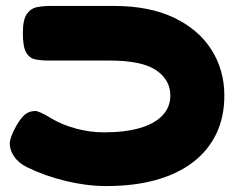

<svg xmlns="http://www.w3.org/2000/svg" viewBox="-20 -606 801 647"><path d="M338 21Q273 21 202 4Q131 -13 70 -43Q43 -57 29 -76.5Q15 -96 13 -118Q12 -129 18 -146Q24 -163 35 -182Q50 -208 64 -220Q78 -232 100 -232Q105 -232 119.5 -225.5Q134 -219 153 -207Q190 -185 237 -172.5Q284 -160 330 -160Q401 -160 451 -174.5Q501 -189 527.5 -217Q554 -245 554 -284Q554 -337 506 -369.5Q458 -402 348 -402H141Q118 -402 98.5 -406Q79 -410 68 -429.5Q57 -449 57 -494Q57 -540 70.5 -559Q84 -578 105.5 -582Q127 -586 150 -586H364Q483 -586 566 -546.5Q649 -507 692.5 -438.5Q736 -370 736 -284Q736 -212 709 -155.5Q682 -99 630.5 -59.5Q579 -20 505.5 0.5Q432 21 338 21Z"/></svg>

Font: Fredoka Expanded
Style: Bold
Weight: 700
Width: 7
Designer: Ben Nathan
Foundry: Milena B. Brandão, Ben Nathan
Version: Version 2.001